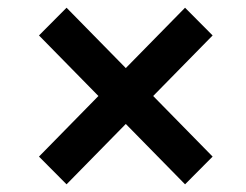

<svg xmlns="http://www.w3.org/2000/svg" viewBox="-20 -585 640 500"><path d="M81.5 -177.2 236.3 -335 81.5 -492.7 153.3 -564.9 307.6 -407.7 461.9 -564.9 533.7 -492.7 378.9 -335 533.7 -177.2 461.9 -105 307.6 -262.2 153.3 -105Z"/></svg>

Font: TypoPRO Roboto Mono
Style: Regular
Weight: 500
Designer: Google
Version: Version 2.000986; 2015; ttfautohint (v1.3)